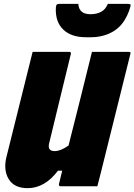

<svg xmlns="http://www.w3.org/2000/svg" viewBox="-20 -970 700 1000"><path d="M124 10Q53 10 24.5 -38.5Q-4 -87 15 -158Q43 -268 70 -379Q97 -490 125 -600Q131 -625 137.5 -650Q144 -675 150 -700H341Q351 -700 349 -689Q321 -574 293 -459Q265 -344 237 -228Q224 -183 265 -183Q296 -183 337 -212Q368 -334 398.5 -456Q429 -578 459 -700H651Q663 -700 659 -689L515 -110Q508 -80 500.5 -52Q493 -24 487 0H295Q290 0 288 -3.5Q286 -7 287 -11Q295 -45 304 -81H282Q213 10 124 10ZM542 -950H645Q656 -950 659 -946.5Q662 -943 658 -931Q633 -849 579.5 -812.5Q526 -776 452 -776H428Q350 -776 308.5 -817Q267 -858 271 -931Q272 -943 276 -946.5Q280 -950 290 -950H388Q391 -896 451 -896Q483 -896 506 -908Q529 -920 542 -950Z"/></svg>

Font: Recursive Mn Lnr St Blk
Style: Italic
Weight: 900
Italic angle: -15°
Monospace: yes
Version: Version 1.079;hotconv 1.0.112;makeotfexe 2.5.65598; ttfautoh